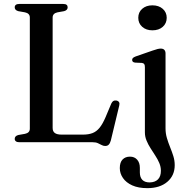

<svg xmlns="http://www.w3.org/2000/svg" viewBox="-20 -720 946 972"><path d="M304.5 -663.5 271 -657.5Q259 -655 252.8 -648.5Q246.5 -642 246.5 -631.5V-72.5Q246.5 -54.5 257.8 -46.5Q269 -38.5 292.5 -38.5H399.5Q428 -38.5 448.2 -46.2Q468.5 -54 484 -73Q499.5 -92 514.5 -127L543.5 -196Q548 -205.5 554.2 -209Q560.5 -212.5 569.5 -211Q579 -209 582.8 -202.5Q586.5 -196 583.5 -185L541 -8.5Q537 5.5 530.5 12.2Q524 19 512.5 19Q503 19 494.5 14.2Q486 9.5 475.5 4.8Q465 0 449 0H77.5Q66 0 60.2 -4.8Q54.5 -9.5 54.5 -17Q54.5 -31.5 72.5 -36.5L106.5 -42.5Q118.5 -45 124.8 -51.5Q131 -58 131 -68.5V-631.5Q131 -642 124.8 -648.5Q118.5 -655 106.5 -657.5L72.5 -663.5Q54.5 -668.5 54.5 -683Q54.5 -691 60.2 -695.5Q66 -700 77.5 -700H299.5Q312 -700 317.2 -695.5Q322.5 -691 322.5 -683Q322.5 -668.5 304.5 -663.5ZM818 -70Q818 -44.5 825 -21Q832 2.5 841.2 25.2Q850.5 48 857.5 70.2Q864.5 92.5 864.5 116Q864.5 168.5 827 200.5Q789.5 232.5 726 232.5Q680.5 232.5 649.5 218.5Q618.5 204.5 602.5 181.2Q586.5 158 586.5 131Q586.5 102 600.5 87.5Q614.5 73 638 73Q661 73 674.5 88.5Q688 104 688 129.5V153Q688 177.5 700.5 190.5Q713 203.5 737.5 203.5Q765 203 779.8 188Q794.5 173 794.5 144.5Q794.5 124.5 786.5 105.5Q778.5 86.5 766.2 67.8Q754 49 742 30.2Q730 11.5 721.8 -8.5Q713.5 -28.5 713.5 -50V-380Q713.5 -391 710 -395.8Q706.5 -400.5 698 -401.5L664 -403Q656 -404 652.5 -407.5Q649 -411 649 -416.5Q649 -422.5 653 -426.5Q657 -430.5 667.5 -434.5L752.5 -464Q768 -469.5 777.5 -471.8Q787 -474 793.5 -474Q806 -474 812 -467.5Q818 -461 818 -449.5ZM751.5 -566.5Q720 -566.5 700 -584.2Q680 -602 680 -630Q680 -658 700 -675.5Q720 -693 751.5 -693Q784 -693 804 -675.2Q824 -657.5 824 -630Q824 -602 804 -584.2Q784 -566.5 751.5 -566.5Z"/></svg>

Font: Fraunces 24pt
Style: Regular
Weight: 400
Version: Version 1.000;[b76b70a41]